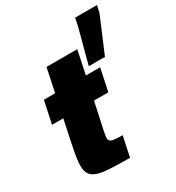

<svg xmlns="http://www.w3.org/2000/svg" viewBox="-192 -931 963 1049"><g transform="rotate(-30 290.0 -406.5)"><path d="M62 -99Q62 -136 80 -221L111 -369H40L70 -510H141L172 -658H366L335 -510H425L395 -369H305L267 -193Q262 -166 262 -156Q262 -138 279 -132.5Q296 -127 346 -127L319 0Q210 0 159 -6Q108 -12 85 -32.5Q62 -53 62 -99ZM374 -546 433 -768 442 -813H580L570 -768L476 -546Z"/></g></svg>

Font: Saira Semi Condensed Black
Style: Italic
Weight: 900
Width: 4
Italic angle: -12°
Designer: Hector Gatti with collaboration of the Omnibus-Type team
Foundry: Omnibus-Type
Version: Version 1.001; ttfautohint (v1.8)